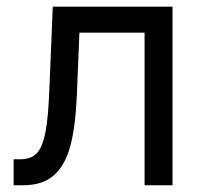

<svg xmlns="http://www.w3.org/2000/svg" viewBox="-20 -550 600 570"><path d="M20.5 -77.1V0H48.8C87.2 0 117.5 -9.8 139.6 -29.3C161.8 -48.8 178.1 -77.6 188.5 -115.7C198.9 -153.8 205.4 -203.5 208 -264.6L215.8 -453.1H409.2V0H492.2V-530.3H136.7L127 -295.9C125 -235.4 121.1 -189.8 115.2 -159.2C109.4 -128.6 100.7 -107.3 89.4 -95.2C78 -83.2 61.2 -77.1 39.1 -77.1Z"/></svg>

Font: Pretendard Variable
Style: Regular
Weight: 400
Designer: Base glyphs from Inter by Rasmus Andersson; Hangeul glyphs from Noto Sans CJK(Source Han Sans) by Jang Soo-young and Kan
Foundry: Kil Hyung-jin
Version: Version 1.309;Glyphs 3.2 (3225)